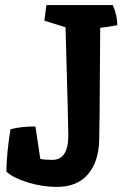

<svg xmlns="http://www.w3.org/2000/svg" viewBox="-20 -720 504 753"><path d="M185 -93Q248 -93 248 -189Q248 -225 237 -613L154 -639L162 -700H422Q440 -661 440 -621Q380 -611 373 -611Q372 -553 371.5 -404Q371 -255 369 -170.5Q367 -86 325 -36.5Q283 13 203 13Q145 13 87.5 -5Q30 -23 5 -47Q6 -120 21 -213Q61 -224 119 -224L138 -97Q154 -93 185 -93Z"/></svg>

Font: Inika
Style: Bold
Weight: 700
Version: Version 1.001